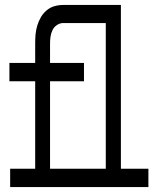

<svg xmlns="http://www.w3.org/2000/svg" viewBox="-20 -755 640 775"><path d="M182 -74H407V-662H235Q222 -662 210 -654Q198 -646 192 -633.5Q186 -621 184 -607.5Q182 -594 182 -580V-501H319V-427H182ZM21 0V-74H122V-427H18V-501H122V-580Q122 -598 123.5 -616Q125 -634 130.5 -652Q136 -670 145 -685.5Q154 -701 168 -713Q182 -725 199.5 -730Q217 -735 235 -735H468V-74H579V0Z"/></svg>

Font: Iosevka Curly Slab Extended
Style: Regular
Weight: 400
Width: 7
Monospace: yes
Designer: Belleve Invis
Foundry: Belleve Invis
Version: Version 11.1.0; ttfautohint (v1.8.3)